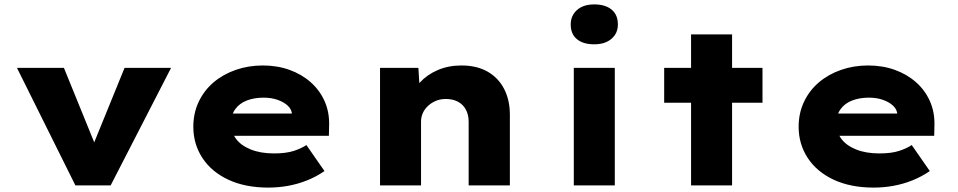

<svg xmlns="http://www.w3.org/2000/svg" viewBox="-20 -841 4345 871"><path d="M322 0 57 -533H270L434 -130L380 -128L545 -533H756L482 0Z M1197 10Q1093 10 1016.5 -25.5Q940 -61 898.5 -124Q857 -187 857 -266Q857 -328 881.5 -379.5Q906 -431 949 -467.5Q992 -504 1049.5 -524Q1107 -544 1172 -544Q1238 -544 1293.5 -524Q1349 -504 1390 -467.5Q1431 -431 1453 -381Q1475 -331 1473 -270L1472 -225H974L951 -326H1323L1305 -301V-320Q1304 -344 1286 -361Q1268 -378 1239.5 -388Q1211 -398 1176 -398Q1133 -398 1099.5 -385Q1066 -372 1047 -345.5Q1028 -319 1028 -281Q1028 -242 1050.5 -211.5Q1073 -181 1117.5 -163Q1162 -145 1223 -145Q1278 -145 1313 -156.5Q1348 -168 1370 -183L1452 -65Q1414 -39 1372.5 -22.5Q1331 -6 1287 2Q1243 10 1197 10Z M1704 0V-533H1878L1886 -403L1841 -390Q1853 -432 1885 -467Q1917 -502 1965.5 -523Q2014 -544 2073 -544Q2143 -544 2192 -516Q2241 -488 2267 -437.5Q2293 -387 2293 -321V0H2106V-289Q2106 -320 2093.5 -343.5Q2081 -367 2057.5 -379.5Q2034 -392 2003 -392Q1976 -392 1955 -382.5Q1934 -373 1919 -358Q1904 -343 1897 -325.5Q1890 -308 1890 -290V0H1798Q1757 0 1733.5 0Q1710 0 1704 0Z M2583 0V-533H2769V0ZM2676 -640Q2625 -640 2597 -663.5Q2569 -687 2569 -730Q2569 -770 2597.5 -795.5Q2626 -821 2676 -821Q2726 -821 2754.5 -797.5Q2783 -774 2783 -730Q2783 -690 2754 -665Q2725 -640 2676 -640Z M3115 0V-685H3301V0ZM2993 -375V-533H3439V-375Z M3943 10Q3839 10 3762.5 -25.5Q3686 -61 3644.5 -124Q3603 -187 3603 -266Q3603 -328 3627.5 -379.5Q3652 -431 3695 -467.5Q3738 -504 3795.5 -524Q3853 -544 3918 -544Q3984 -544 4039.5 -524Q4095 -504 4136 -467.5Q4177 -431 4199 -381Q4221 -331 4219 -270L4218 -225H3720L3697 -326H4069L4051 -301V-320Q4050 -344 4032 -361Q4014 -378 3985.5 -388Q3957 -398 3922 -398Q3879 -398 3845.5 -385Q3812 -372 3793 -345.5Q3774 -319 3774 -281Q3774 -242 3796.5 -211.5Q3819 -181 3863.5 -163Q3908 -145 3969 -145Q4024 -145 4059 -156.5Q4094 -168 4116 -183L4198 -65Q4160 -39 4118.5 -22.5Q4077 -6 4033 2Q3989 10 3943 10Z"/></svg>

Font: Lexend Giga ExtraBold
Style: Regular
Weight: 800
Designer: Bonnie Shaver-Troup, Thomas Jockin
Foundry: Lexend
Version: Version 1.007